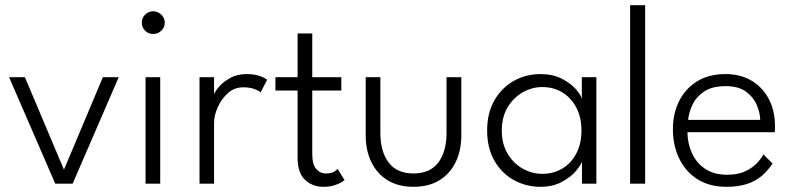

<svg xmlns="http://www.w3.org/2000/svg" viewBox="-20 -708 3054 740"><path d="M15 -410.5H76L226.5 -54L376.5 -410.5H437.5L260 0H193Z M541 0V-410.5H597.5V0ZM570 -577Q552 -577 539.2 -589.8Q526.5 -602.5 526.5 -620.5Q526.5 -639 539.5 -651.8Q552.5 -664.5 570 -664.5Q582 -664.5 592.2 -658.5Q602.5 -652.5 608.8 -642.8Q615 -633 615 -620.5Q615 -602.5 601.8 -589.8Q588.5 -577 570 -577Z M805 0H749V-410.5H805V-336.5H802.5Q804.5 -349.5 820.8 -369.8Q837 -390 865 -406.2Q893 -422.5 931 -422.5Q960 -422.5 980.8 -415.2Q1001.5 -408 1009.5 -400.5L984.5 -352Q978 -358.5 960.2 -365Q942.5 -371.5 917.5 -371.5Q883 -371.5 857.8 -348.5Q832.5 -325.5 818.8 -293.8Q805 -262 805 -235.5Z M1041.5 -410.5H1127V-579H1183.5V-410.5H1295.5V-359H1183.5V-115.5Q1183.5 -74.5 1198.5 -57Q1213.5 -39.5 1236 -39.5Q1257.5 -39.5 1268.5 -47Q1279.5 -54.5 1281.5 -57L1308 -13.5Q1305 -11 1294.5 -4.8Q1284 1.5 1267 6.8Q1250 12 1226 12Q1184.5 12 1155.8 -14.8Q1127 -41.5 1127 -100.5V-359H1041.5Z M1446 -196Q1446 -124 1477.8 -81.8Q1509.5 -39.5 1573.5 -39.5Q1638 -39.5 1669.5 -81.8Q1701 -124 1701 -196V-410.5H1758V-186Q1758 -128.5 1736.5 -83.8Q1715 -39 1674 -13.5Q1633 12 1573.5 12Q1514.5 12 1473.5 -13.5Q1432.5 -39 1411 -83.8Q1389.5 -128.5 1389.5 -186V-410.5H1446Z M2223 0V-86Q2219.5 -72.5 2199.8 -49Q2180 -25.5 2145.2 -6.8Q2110.5 12 2063 12Q2007.5 12 1960.8 -13.8Q1914 -39.5 1885.8 -88.2Q1857.5 -137 1857.5 -205Q1857.5 -273 1885.8 -321.8Q1914 -370.5 1960.8 -396.5Q2007.5 -422.5 2063 -422.5Q2110.5 -422.5 2145 -404.8Q2179.5 -387 2199.8 -364Q2220 -341 2222.5 -325.5V-410.5H2278.5V0ZM1914 -205Q1914 -153 1936.5 -115.5Q1959 -78 1994.8 -58Q2030.5 -38 2070 -38Q2113.5 -38 2147.5 -58.5Q2181.5 -79 2201.2 -116.5Q2221 -154 2221 -205Q2221 -256 2201.2 -293.5Q2181.5 -331 2147.5 -351.8Q2113.5 -372.5 2070 -372.5Q2030.5 -372.5 1994.8 -352.2Q1959 -332 1936.5 -294.5Q1914 -257 1914 -205Z M2466.5 0H2408.5V-688H2466.5Z M2629.5 -198.5Q2630 -155.5 2646.8 -118Q2663.5 -80.5 2697.5 -57.5Q2731.5 -34.5 2783 -34.5Q2825 -34.5 2853.2 -48.2Q2881.5 -62 2898.2 -80.2Q2915 -98.5 2922 -113L2957.5 -78Q2939 -49.5 2914.8 -29.2Q2890.5 -9 2857.8 1.5Q2825 12 2780 12Q2714.5 12 2668.2 -17.2Q2622 -46.5 2597.8 -97Q2573.5 -147.5 2573.5 -210.5Q2573.5 -270.5 2597.5 -318.5Q2621.5 -366.5 2666.8 -394.5Q2712 -422.5 2776 -422.5Q2834 -422.5 2876.8 -397Q2919.5 -371.5 2943.2 -326.2Q2967 -281 2967 -221Q2967 -216.5 2966.8 -209.5Q2966.5 -202.5 2966 -198.5ZM2910 -246Q2909.5 -273 2896.8 -303.2Q2884 -333.5 2855.2 -354.8Q2826.5 -376 2776.5 -376Q2724.5 -376 2693.8 -355.2Q2663 -334.5 2649 -304.5Q2635 -274.5 2632 -246Z"/></svg>

Font: League Spartan Thin Light
Style: Regular
Weight: 300
Version: Version 2.002